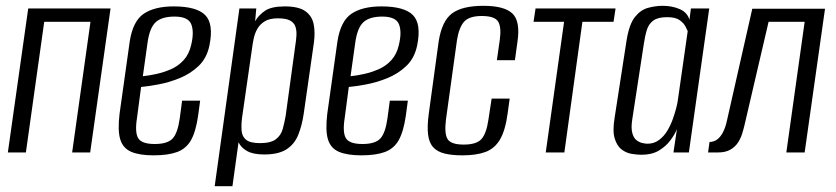

<svg xmlns="http://www.w3.org/2000/svg" viewBox="-20 -524 2874 660"><path d="M7 0 77 -495H360L290 0H228L291 -449H132L69 0Z M508 10Q460 10 431.5 -2Q403 -14 393.5 -44.5Q384 -75 391 -133L426 -382Q437 -452 474.5 -477Q512 -502 577 -502Q656 -502 685.5 -472Q715 -442 700 -368Q691 -324 662.5 -297Q634 -270 596.5 -255Q559 -240 523 -233.5Q487 -227 465 -225L451 -119Q443 -69 455 -49Q467 -29 512 -29Q556 -29 573.5 -48Q591 -67 598 -118L606 -178H668L661 -126Q653 -71 636.5 -42Q620 -13 589 -1.5Q558 10 508 10ZM471 -262Q491 -264 516.5 -269.5Q542 -275 567.5 -286Q593 -297 611.5 -317.5Q630 -338 637 -369Q648 -414 637.5 -440.5Q627 -467 580 -467Q536 -467 515 -447.5Q494 -428 487 -376Z M718 116 803 -495H861L857 -451Q869 -472 891 -487Q913 -502 959 -502Q1006 -502 1029 -486Q1052 -470 1058 -442Q1064 -414 1059 -377L1024 -133Q1018 -92 1005 -60Q992 -28 964.5 -10.5Q937 7 888 7Q850 7 829 -5Q808 -17 800 -35L779 116ZM874 -32Q911 -32 928.5 -45.5Q946 -59 952 -81Q958 -103 962 -126L995 -367Q998 -385 999 -402Q1000 -419 995.5 -432.5Q991 -446 977 -453.5Q963 -461 935 -461Q907 -461 890.5 -451Q874 -441 865 -425.5Q856 -410 852 -391Q848 -372 846 -355L812 -119Q809 -95 810.5 -75Q812 -55 826 -43.5Q840 -32 874 -32Z M1222 10Q1174 10 1145.5 -2Q1117 -14 1107.5 -44.5Q1098 -75 1105 -133L1140 -382Q1151 -452 1188.5 -477Q1226 -502 1291 -502Q1370 -502 1399.5 -472Q1429 -442 1414 -368Q1405 -324 1376.5 -297Q1348 -270 1310.5 -255Q1273 -240 1237 -233.5Q1201 -227 1179 -225L1165 -119Q1157 -69 1169 -49Q1181 -29 1226 -29Q1270 -29 1287.5 -48Q1305 -67 1312 -118L1320 -178H1382L1375 -126Q1367 -71 1350.5 -42Q1334 -13 1303 -1.5Q1272 10 1222 10ZM1185 -262Q1205 -264 1230.5 -269.5Q1256 -275 1281.5 -286Q1307 -297 1325.5 -317.5Q1344 -338 1351 -369Q1362 -414 1351.5 -440.5Q1341 -467 1294 -467Q1250 -467 1229 -447.5Q1208 -428 1201 -376Z M1570 10Q1534 10 1509 4Q1484 -2 1469.5 -17.5Q1455 -33 1451.5 -61.5Q1448 -90 1454 -134L1488 -382Q1499 -452 1534 -478Q1569 -504 1642 -504Q1713 -504 1741 -478Q1769 -452 1759 -382L1750 -317H1688L1698 -387Q1704 -430 1692.5 -449.5Q1681 -469 1636 -469Q1593 -469 1575.5 -449.5Q1558 -430 1551 -387L1513 -113Q1507 -65 1518.5 -46Q1530 -27 1574 -27Q1618 -27 1635 -46Q1652 -65 1659 -113L1670 -185H1732L1725 -134Q1717 -75 1698.5 -44Q1680 -13 1648.5 -1.5Q1617 10 1570 10Z M1856 0 1919 -449H1814L1821 -495H2096L2089 -449H1982L1920 0Z M2185 8Q2171 8 2152 5Q2133 2 2117 -10Q2101 -22 2093 -48Q2085 -74 2093 -121L2134 -386Q2143 -441 2162.5 -465.5Q2182 -490 2207.5 -497Q2233 -504 2258 -504Q2291 -504 2317 -492.5Q2343 -481 2350 -456L2355 -495H2418L2348 0H2295L2307 -80Q2299 -61 2284 -41Q2269 -21 2245 -6.5Q2221 8 2185 8ZM2206 -30Q2228 -30 2245 -42.5Q2262 -55 2273.5 -74Q2285 -93 2292.5 -114Q2300 -135 2304.5 -152.5Q2309 -170 2310 -179L2344 -417Q2342 -422 2336 -433.5Q2330 -445 2316 -455Q2302 -465 2273 -465Q2242 -465 2226 -453.5Q2210 -442 2203.5 -421Q2197 -400 2193 -372L2153 -111Q2149 -84 2153.5 -67Q2158 -50 2167.5 -42.5Q2177 -35 2187.5 -32.5Q2198 -30 2206 -30Z M2414 0 2419 -36Q2433 -36 2444.5 -44Q2456 -52 2465 -69Q2474 -86 2479 -110L2566 -494H2816L2746 0H2683L2746 -449H2622L2539 -93Q2536 -80 2531 -64Q2526 -48 2516.5 -33.5Q2507 -19 2490.5 -9.5Q2474 0 2449 0Z"/></svg>

Font: Alumni Sans
Style: Italic
Weight: 400
Italic angle: -8°
Version: Version 1.016